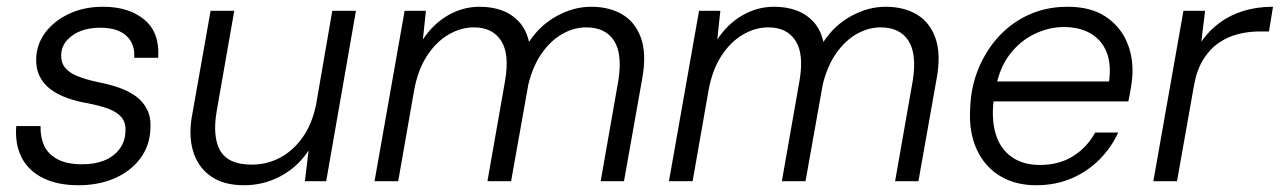

<svg xmlns="http://www.w3.org/2000/svg" viewBox="-20 -536 3786 568"><path d="M212 12Q151 12 108 -9Q65 -30 44.5 -69Q24 -108 28 -163H100Q99 -132 110 -106.5Q121 -81 149 -65.5Q177 -50 223 -50Q261 -50 289 -61.5Q317 -73 333.5 -95Q350 -117 351 -146Q353 -173 339.5 -189Q326 -205 300 -214.5Q274 -224 237 -231Q207 -236 179 -246Q151 -256 130 -271.5Q109 -287 97.5 -310Q86 -333 87 -364Q89 -407 115 -441Q141 -475 185 -495.5Q229 -516 285 -516Q362 -516 407.5 -477.5Q453 -439 448 -365H377Q380 -406 354 -430Q328 -454 277 -454Q226 -454 194 -431Q162 -408 161 -374Q160 -352 172 -336.5Q184 -321 208.5 -311Q233 -301 270 -293Q302 -287 331 -277Q360 -267 381.5 -251.5Q403 -236 415 -212.5Q427 -189 425 -155Q423 -104 394.5 -66.5Q366 -29 319 -8.5Q272 12 212 12Z M702 12Q641 12 603 -15Q565 -42 551 -89.5Q537 -137 549 -199L603 -504H673L621 -207Q608 -130 632 -89.5Q656 -49 725 -49Q769 -49 807.5 -69Q846 -89 874.5 -128.5Q903 -168 915 -226L963 -504H1033L945 0H882L893 -91Q861 -42 810.5 -15Q760 12 702 12Z M1088 0 1177 -504H1240L1231 -419Q1261 -465 1305 -490.5Q1349 -516 1399 -516Q1436 -516 1465.5 -505Q1495 -494 1516 -471Q1537 -448 1545 -412Q1577 -461 1627 -488.5Q1677 -516 1729 -516Q1783 -516 1821.5 -493Q1860 -470 1876.5 -423Q1893 -376 1880 -304L1826 0H1757L1809 -296Q1822 -376 1796.5 -415.5Q1771 -455 1714 -455Q1678 -455 1643.5 -435.5Q1609 -416 1582.5 -378Q1556 -340 1543 -286L1492 0H1422L1474 -296Q1488 -376 1462.5 -415.5Q1437 -455 1382 -455Q1343 -455 1306.5 -433.5Q1270 -412 1243 -370.5Q1216 -329 1205 -268L1158 0Z M1959 0 2048 -504H2111L2102 -419Q2132 -465 2176 -490.5Q2220 -516 2270 -516Q2307 -516 2336.5 -505Q2366 -494 2387 -471Q2408 -448 2416 -412Q2448 -461 2498 -488.5Q2548 -516 2600 -516Q2654 -516 2692.5 -493Q2731 -470 2747.5 -423Q2764 -376 2751 -304L2697 0H2628L2680 -296Q2693 -376 2667.5 -415.5Q2642 -455 2585 -455Q2549 -455 2514.5 -435.5Q2480 -416 2453.5 -378Q2427 -340 2414 -286L2363 0H2293L2345 -296Q2359 -376 2333.5 -415.5Q2308 -455 2253 -455Q2214 -455 2177.5 -433.5Q2141 -412 2114 -370.5Q2087 -329 2076 -268L2029 0Z M3045 12Q2983 12 2937.5 -16Q2892 -44 2869 -95Q2846 -146 2850 -214Q2852 -279 2875 -334Q2898 -389 2936.5 -430Q2975 -471 3026 -493.5Q3077 -516 3138 -516Q3206 -516 3249 -488Q3292 -460 3312.5 -414.5Q3333 -369 3330 -313Q3329 -297 3325.5 -275.5Q3322 -254 3318 -236H2904L2914 -295H3261Q3268 -348 3253 -383.5Q3238 -419 3205.5 -437.5Q3173 -456 3127 -456Q3083 -456 3040.5 -435.5Q2998 -415 2967.5 -375.5Q2937 -336 2926 -276L2921 -250Q2912 -189 2924.5 -143.5Q2937 -98 2971 -73Q3005 -48 3056 -48Q3113 -48 3154.5 -74Q3196 -100 3220 -144H3288Q3268 -100 3233 -64.5Q3198 -29 3150.5 -8.5Q3103 12 3045 12Z M3392 0 3481 -504H3545L3534 -413Q3557 -446 3588.5 -469Q3620 -492 3659.5 -504Q3699 -516 3746 -516L3734 -443H3707Q3674 -443 3642.5 -435Q3611 -427 3584.5 -408.5Q3558 -390 3539 -359Q3520 -328 3512 -282L3462 0Z"/></svg>

Font: DM Sans Light
Style: Italic
Weight: 300
Italic angle: -10°
Designer: Colophon Foundry, Jonny Pinhorn
Foundry: Colophon Foundry
Version: Version 4.004;gftools[0.9.30]